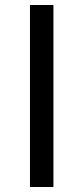

<svg xmlns="http://www.w3.org/2000/svg" viewBox="-20 -749 318 769"><path d="M194 -729V0H100V-729Z"/></svg>

Font: Autonym
Style: Regular
Weight: 500
Version: Version 1.0.20131126